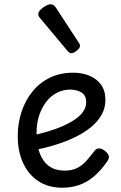

<svg xmlns="http://www.w3.org/2000/svg" viewBox="-20 -859 566 898"><path d="M271 19Q208 19 161.5 -10.5Q115 -40 89 -94.5Q63 -149 63 -223Q63 -282 80.5 -335.5Q98 -389 131.5 -430.5Q165 -472 213 -495.5Q261 -519 323 -519Q364 -519 398 -505Q432 -491 452.5 -463Q473 -435 473 -391Q473 -353 454.5 -321Q436 -289 404 -263Q372 -237 329 -216.5Q286 -196 237 -181Q188 -166 136 -156L131 -225Q166 -233 202 -243.5Q238 -254 270.5 -268Q303 -282 328.5 -299Q354 -316 368.5 -336.5Q383 -357 383 -381Q383 -413 361 -426.5Q339 -440 308 -440Q275 -440 246 -425Q217 -410 196 -382.5Q175 -355 163 -318.5Q151 -282 151 -238Q151 -180 166.5 -140.5Q182 -101 211 -81Q240 -61 281 -61Q318 -61 342.5 -74Q367 -87 385 -108Q403 -129 420 -151Q431 -166 444.5 -165Q458 -164 471 -153Q485 -142 488.5 -131.5Q492 -121 484 -108Q455 -65 422.5 -36.5Q390 -8 352.5 5.5Q315 19 271 19ZM313 -610Q309 -610 304.5 -613Q300 -616 294 -623L171 -770Q164 -778 161.5 -782.5Q159 -787 159 -794Q159 -803 169.5 -813.5Q180 -824 193.5 -831.5Q207 -839 217 -839Q231 -839 241 -824L348 -660Q353 -653 353.5 -650Q354 -647 354 -644Q354 -634 339 -622Q324 -610 313 -610Z"/></svg>

Font: Playwrite FR Moderne
Style: Regular
Weight: 400
Designer: Veronika Burian, José Scaglione
Foundry: TypeTogether
Version: Version 1.002